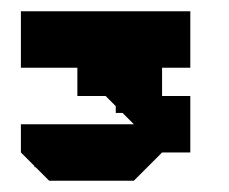

<svg xmlns="http://www.w3.org/2000/svg" viewBox="-20 -690 405 340"><path d="M267 -420 217 -370H67L43 -394H41V-396L17 -420V-470H217L197 -490H185V-502L167 -520H117V-570H17V-670H317V-570H267V-520H317V-420Z"/></svg>

Font: Rubik Broken Fax
Style: Regular
Weight: 400
Designer: Hubert and Fischer, NaN
Foundry: Hubert and Fischer, NaN
Version: Version 2.201